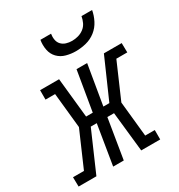

<svg xmlns="http://www.w3.org/2000/svg" viewBox="-215 -856 904 972"><g transform="rotate(-30 237.0 -370.0)"><path d="M-39 0 -40 -55H24L113 -260L92 -465H36V-520H147L171 -288H210L249 -520H311L272 -288H307L409 -520H513L514 -465H450L361 -260L382 -55H438V0H327L302 -232H263L225 0H163L201 -232H166L65 0ZM293 -600Q264 -600 236.5 -607.5Q209 -615 190 -634.5Q171 -654 165.5 -682.5Q160 -711 165 -740H227Q224 -722 227 -705Q230 -688 241 -676.5Q252 -665 268 -660Q284 -655 302 -655Q320 -655 338 -660Q356 -665 371 -676.5Q386 -688 394 -705Q402 -722 405 -740H467Q462 -711 447.5 -682.5Q433 -654 408 -634.5Q383 -615 352.5 -607.5Q322 -600 293 -600Z"/></g></svg>

Font: Iosevka Curly Slab Light
Style: Italic
Weight: 300
Italic angle: -9°
Monospace: yes
Designer: Belleve Invis
Foundry: Belleve Invis
Version: Version 22.1.2; ttfautohint (v1.8.4)